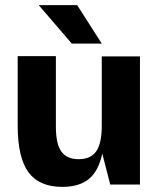

<svg xmlns="http://www.w3.org/2000/svg" viewBox="-20 -720 626 749"><path d="M410 0 379 -121Q365 -54 327.5 -22.5Q290 9 223 9Q133 9 91 -48Q49 -105 49 -231V-501H198V-226Q198 -158 219.5 -128.5Q241 -99 287 -99Q334 -99 355.5 -130Q377 -161 377 -230V-500H526V0ZM281 -700 377 -550H260L131 -700Z"/></svg>

Font: Fivo Sans Modern
Style: Regular
Weight: 700
Designer: Alexander Slobzheninov
Foundry: Alexander Slobzheninov
Version: 1.0